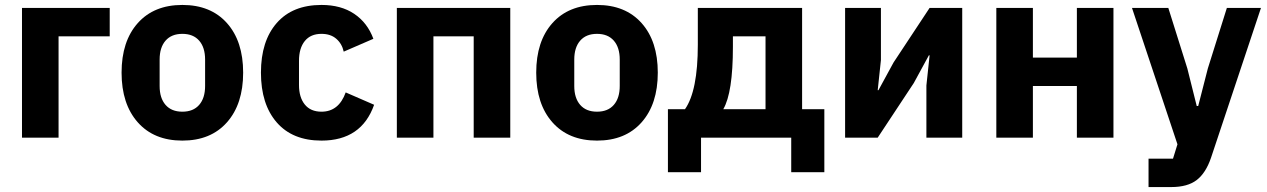

<svg xmlns="http://www.w3.org/2000/svg" viewBox="-20 -557 5129 777"><path d="M69 0V-525H424V-410H217V0Z M898.5 -62Q833 12 718 12Q603 12 537.5 -62Q472 -136 472 -263Q472 -390 537.5 -463.5Q603 -537 718 -537Q833 -537 898.5 -463.5Q964 -390 964 -263Q964 -136 898.5 -62ZM810 -209V-316Q810 -365 786 -392.5Q762 -420 718 -420Q674 -420 650 -392.5Q626 -365 626 -316V-209Q626 -160 650 -132.5Q674 -105 718 -105Q762 -105 786 -132.5Q810 -160 810 -209Z M1281 12Q1164 12 1100 -61.5Q1036 -135 1036 -263Q1036 -391 1100 -464Q1164 -537 1281 -537Q1360 -537 1413.5 -501Q1467 -465 1491 -400L1371 -348Q1364 -380 1341 -400Q1318 -420 1281 -420Q1237 -420 1213.5 -391Q1190 -362 1190 -311V-213Q1190 -163 1213.5 -134Q1237 -105 1281 -105Q1351 -105 1379 -183L1494 -133Q1443 12 1281 12Z M1586 0V-525H2045V0H1897V-410H1734V0Z M2576.5 -62Q2511 12 2396 12Q2281 12 2215.5 -62Q2150 -136 2150 -263Q2150 -390 2215.5 -463.5Q2281 -537 2396 -537Q2511 -537 2576.5 -463.5Q2642 -390 2642 -263Q2642 -136 2576.5 -62ZM2488 -209V-316Q2488 -365 2464 -392.5Q2440 -420 2396 -420Q2352 -420 2328 -392.5Q2304 -365 2304 -316V-209Q2304 -160 2328 -132.5Q2352 -105 2396 -105Q2440 -105 2464 -132.5Q2488 -160 2488 -209Z M2683 140V-115H2752Q2804 -189 2804 -376V-525H3226V-115H3316V140H3182V0H2817V140ZM2907 -115H3078V-410H2946V-368Q2946 -182 2907 -115Z M3400 0V-525H3545V-314L3532 -192H3535L3596 -304L3742 -525H3874V0H3729V-211L3742 -333H3739L3678 -221L3532 0Z M4012 0V-525H4160V-324H4338V-525H4486V0H4338V-209H4160V0Z M4868 -280 4945 -525H5083L4881 81Q4860 143 4823 171.5Q4786 200 4720 200H4628V85H4727L4745 27L4561 -525H4708L4785 -280L4823 -128H4829Z"/></svg>

Font: Aneliza
Style: Bold
Weight: 700
Designer: Mike Abbink, Paul van der Laan, Pieter van Rosmalen
Foundry: Bold Monday
Version: Version 3.0